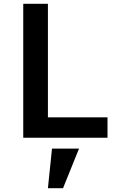

<svg xmlns="http://www.w3.org/2000/svg" viewBox="-20 -718 640 1001"><path d="M540.5 0V-106.2H229.8V-698.2H101.2V0ZM229.8 263.1H308.6L392 56.8H251.1Z"/></svg>

Font: Margiela Mono SemiBold
Style: Regular
Weight: 600
Designer: Mike Abbink, Paul van der Laan, Pieter van Rosmalen
Foundry: Bold Monday
Version: Version 2.003 2021